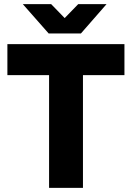

<svg xmlns="http://www.w3.org/2000/svg" viewBox="-20 -915 642 935"><path d="M219 -549H16V-700H586V-549H384V0H219ZM91 -895H229L295 -827L361 -895H499L374 -752H217Z"/></svg>

Font: Oak Sans ExtraBold
Style: Regular
Weight: 800
Designer: Erik Kennedy, Walven
Foundry: Erik Kennedy, Walven
Version: Version 1.000